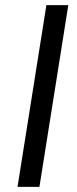

<svg xmlns="http://www.w3.org/2000/svg" viewBox="-20 -725 299 745"><path d="M48 0 160 -705H245L133 0Z"/></svg>

Font: Nunito Sans 10pt
Style: Italic
Weight: 400
Italic angle: -9°
Designer: Vernon Adams
Foundry: Vernon Adams
Version: Version 3.101;gftools[0.9.27]